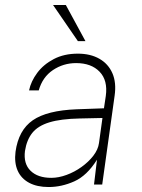

<svg xmlns="http://www.w3.org/2000/svg" viewBox="-20 -743 570 773"><path d="M176 10Q129 10 97 -7.2Q65 -24.5 51 -56.2Q37 -88 42.5 -132Q54.5 -219 112 -258.8Q169.5 -298.5 288.5 -303L398.5 -307L406 -357Q414.5 -419.5 381 -454.2Q347.5 -489 286.5 -489Q235 -489 193 -460.8Q151 -432.5 136 -379H97Q104.5 -415.5 129.8 -449.5Q155 -483.5 196.5 -505.2Q238 -527 293.5 -527Q344 -527 380 -506.5Q416 -486 432.5 -448.2Q449 -410.5 441.5 -358L391.5 0H358.5L370.5 -100Q330 -35.5 279 -12.8Q228 10 176 10ZM186.5 -27Q216 -27 248 -38.8Q280 -50.5 308.2 -70.8Q336.5 -91 355.8 -116Q375 -141 378.5 -167L392.5 -268L301 -266Q225 -264.5 179 -250.5Q133 -236.5 110.2 -208.2Q87.5 -180 80.5 -135Q74 -84 103 -55.5Q132 -27 186.5 -27ZM293.5 -577.5 193.5 -723H245L324 -577.5Z"/></svg>

Font: Public Sans Thin Thin
Style: Italic
Weight: 250
Italic angle: -8°
Version: Version 2.001